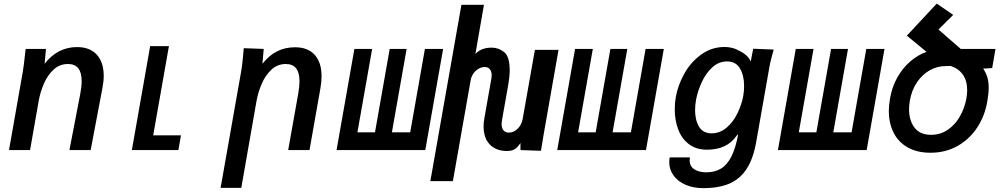

<svg xmlns="http://www.w3.org/2000/svg" viewBox="-20 -816 5440 1044"><path d="M115.5 -515.5 119.5 -550H230L222.5 -469Q293 -560 399 -560Q469 -560 506.5 -518.5Q544 -477 544 -403.5Q544 -374 537 -337.5L473 0H357.5L416.5 -306Q424 -344.5 424 -375.5Q424 -468 349.5 -468Q305 -468 272 -438Q239 -408 219 -362Q199 -316 190 -265L143.5 0H29L103.5 -423Q109.5 -459 115.5 -515.5Z M796.5 -565H898.5L813 -80H964L950 0H697Z M1305.5 -554 1414 -550 1407 -469Q1476.5 -559 1583.5 -559Q1654 -559 1691.2 -517.8Q1728.5 -476.5 1728.5 -401.5Q1728.5 -372 1722.5 -337.5L1663 0H1547L1601.5 -306Q1608.5 -346.5 1608.5 -374.5Q1608.5 -468 1534 -468Q1489.5 -468 1456.8 -438Q1424 -408 1403.8 -362Q1383.5 -316 1374.5 -265L1292 205.5H1179.5L1290.5 -423Q1296 -455.5 1298.8 -482.2Q1301.5 -509 1305.5 -554Z M2292.5 0H1810L1907 -550H2003.5L1923.5 -96.5H2019L2099 -550H2191L2111 -96.5H2210.5L2290.5 -550H2389.5Z M2653.5 -406Q2653.5 -426.5 2644 -439Q2634.5 -451.5 2616 -451.5Q2597 -451.5 2580.5 -441.2Q2564 -431 2553.2 -414.8Q2542.5 -398.5 2539.5 -381L2442.5 169H2320L2489 -790H2611.5L2565 -522.5Q2596 -557 2653.5 -557Q2691 -557 2721.2 -533Q2751.5 -509 2751.5 -433Q2751.5 -401.5 2744 -357L2709 -159.5Q2707.5 -150 2707.5 -141.5Q2707.5 -119 2718 -107Q2728.5 -95 2746.5 -95Q2773.5 -95 2795 -116.2Q2816.5 -137.5 2822 -169L2888.5 -545H3017L2952 -175Q2934.5 -78.5 2921.5 4L2810 0V-38.5Q2793 -12.5 2777.2 -3.8Q2761.5 5 2737 5Q2677.5 5 2643.5 -30.2Q2609.5 -65.5 2609.5 -128.5Q2609.5 -150.5 2614 -175L2652 -389.5Q2653.5 -398 2653.5 -406Z M3492.5 0H3010L3107 -550H3203.5L3123.5 -96.5H3219L3299 -550H3391L3311 -96.5H3410.5L3490.5 -550H3589.5Z M3619 65.5Q3619 54 3621.5 40H3731.5Q3730 48.5 3730 55Q3730 88 3755.2 104.5Q3780.5 121 3820 121Q3866.5 121 3900 101Q3933.5 81 3956.8 35.5Q3980 -10 3994 -86.5L3985.5 -78.5Q3934 -2 3824 -2Q3765 -2 3725.5 -32.5Q3686 -63 3667.5 -112.8Q3649 -162.5 3649 -221.5Q3649 -257.5 3654.5 -287Q3666 -353.5 3701.5 -416.5Q3737 -479.5 3793.5 -520Q3850 -560.5 3920 -560.5Q3954.5 -560.5 3982.8 -548.2Q4011 -536 4030.5 -521Q4042.5 -512.5 4051.2 -500.5Q4060 -488.5 4062 -481.5L4075.5 -551L4187 -546.5Q4180.5 -523.5 4174 -498.5Q4167.5 -473.5 4164 -453.5L4092 -45Q4076 46.5 4040.2 101.8Q4004.5 157 3946.8 182Q3889 207 3803.5 207Q3750 207 3708 188.8Q3666 170.5 3642.5 138.2Q3619 106 3619 65.5ZM4021.5 -294.5Q4026 -321 4026 -348.5Q4026 -406 4003.5 -444Q3981 -482 3933.5 -482Q3888.5 -482 3853.2 -449.8Q3818 -417.5 3795.8 -369.2Q3773.5 -321 3764.5 -272Q3759.5 -243 3759.5 -217.5Q3759.5 -163 3781 -127Q3802.5 -91 3850 -91Q3894 -91 3930 -121.2Q3966 -151.5 3989.2 -198.5Q4012.5 -245.5 4021.5 -294.5Z M4692.5 0H4210L4307 -550H4403.5L4323.5 -96.5H4419L4499 -550H4591L4511 -96.5H4610.5L4690.5 -550H4789.5Z M4813 -213Q4813 -242.5 4819.5 -280.5Q4830.5 -344.5 4860 -396.2Q4889.5 -448 4930.8 -483Q4972 -518 5018 -534L4911 -622L5073.5 -796.5L5163 -735L5083 -655.5L5204 -550H5393L5375 -446L5326 -443Q5341.5 -419.5 5348.8 -395.5Q5356 -371.5 5356 -340Q5356 -307 5348 -262.5Q5334.5 -184.5 5293 -121.8Q5251.5 -59 5186.5 -22.2Q5121.5 14.5 5039.5 14.5Q4966.5 14.5 4915.5 -14.5Q4864.5 -43.5 4838.8 -94.8Q4813 -146 4813 -213ZM5235 -281.5Q5239 -307 5239 -326Q5239 -377 5215.5 -410.2Q5192 -443.5 5149 -457.5L5120 -456.5Q5077 -456.5 5036.8 -434.5Q4996.5 -412.5 4967 -369.8Q4937.5 -327 4927 -268Q4923 -243 4923 -222Q4923 -160.5 4952.8 -121.8Q4982.5 -83 5042.5 -83Q5094 -83 5134.5 -111Q5175 -139 5200.2 -184.2Q5225.5 -229.5 5235 -281.5Z"/></svg>

Font: JuliaMono SemiBold
Style: Italic
Weight: 600
Italic angle: -9°
Monospace: yes
Designer: cormullion
Foundry: corm
Version: Version 0.056; ttfautohint (v1.8.4)